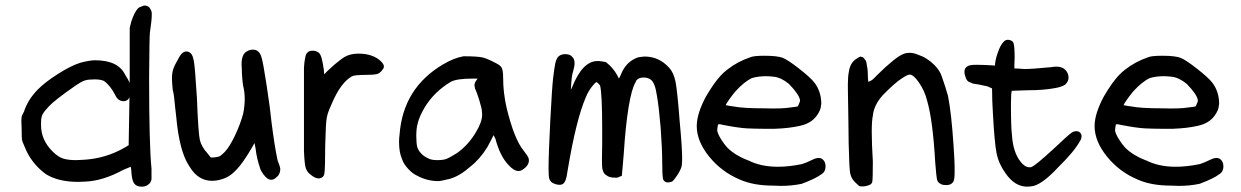

<svg xmlns="http://www.w3.org/2000/svg" viewBox="-20 -662 4562 706"><path d="M456.1 -303.7Q449.2 -290 434.6 -290Q414.1 -290 404.3 -311.5Q385.7 -347.7 362.3 -364.3Q350.6 -370.1 327.6 -370.1Q304.7 -370.1 292 -366.2Q279.3 -362.3 252.9 -343.8Q182.6 -294.9 160.2 -271.5Q143.6 -253.9 137.2 -242.7Q130.9 -231.4 130.9 -211.9V-202.1Q130.9 -147.5 172.9 -105.5Q193.4 -85 211.9 -79.1Q230.5 -73.2 258.8 -73.2Q269.5 -73.2 282.2 -74.2H283.2Q366.2 -78.1 436.5 -118.2L453.1 -127.9ZM457 -559.6 462.9 -583Q474.6 -618.2 487.3 -630.9Q491.2 -635.7 497.1 -636.7Q505.9 -641.6 513.2 -641.6Q520.5 -641.6 528.3 -635.7Q533.2 -629.9 537.1 -620.1Q538.1 -615.2 538.1 -608.4Q538.1 -587.9 531.2 -542Q529.3 -527.3 528.3 -377.9Q528.3 -126 537.1 -42V-41V-2Q534.2 8.8 529.3 13.2Q524.4 17.6 519.5 20.5Q511.7 24.4 502.4 24.4Q493.2 24.4 487.3 22.5Q478.5 19.5 472.7 11.7Q464.8 0 462.9 -32.2Q462.9 -39.1 460.9 -48.8Q450.2 -44.9 432.6 -37.1Q357.4 3.9 291 5.9Q279.3 6.8 267.6 6.8Q193.4 6.8 147.5 -22.5Q93.8 -62.5 70.3 -123Q61.5 -141.6 60.5 -150.9Q59.6 -160.2 59.6 -188.5Q58.6 -209 58.6 -215.8Q58.6 -222.7 59.1 -229.5Q59.6 -236.3 68.4 -252Q82 -294.9 119.1 -333Q147.5 -361.3 192.4 -389.6Q239.3 -419.9 276.4 -431.6Q310.5 -440.4 329.1 -440.4Q415 -440.4 440.4 -386.7Q451.2 -370.1 457 -357.4Z M1010.7 -41Q1010.7 -20.5 995.1 -8.8Q986.3 -1 977.5 -1Q962.9 -1 948.2 -21.5Q938.5 -35.2 937.5 -40Q923.8 -79.1 919.9 -115.2Q917 -128.9 916 -135.7Q914.1 -133.8 909.2 -124Q873 -61.5 848.6 -37.1Q831.1 -18.6 813.5 -9.8Q786.1 2.9 759.8 2.9Q708 2.9 676.8 -49.8Q639.6 -103.5 627.9 -233.4Q627 -239.3 624 -267.6Q620.1 -315.4 615.2 -331.1Q612.3 -361.3 612.3 -373Q612.3 -384.8 613.3 -389.6Q614.3 -408.2 628.9 -433.6Q640.6 -457 648.4 -464.8Q656.2 -472.7 665 -472.7Q674.8 -472.7 682.1 -465.3Q689.5 -458 693.4 -434.1Q697.3 -410.2 704.1 -301.8V-300.8Q709 -173.8 714.8 -147.5Q720.7 -122.1 744.1 -96.7L754.9 -83H766.6Q781.2 -85 784.7 -86.4Q788.1 -87.9 790 -88.9Q795.9 -92.8 806.6 -103.5Q824.2 -122.1 843.8 -163.1Q863.3 -204.1 874 -243.2Q879.9 -272.5 879.9 -298.3Q879.9 -324.2 874 -346.7Q872.1 -357.4 870.6 -377Q869.1 -396.5 869.1 -409.2Q868.2 -417 868.2 -424.8Q868.2 -463.9 888.7 -473.6Q898.4 -479.5 910.2 -479.5Q934.6 -479.5 942.4 -448.2Q947.3 -433.6 960.4 -348.1Q973.6 -262.7 978.5 -211.9Q989.3 -126 1000 -76.2Q1001 -69.3 1004.9 -61.5Q1010.7 -44.9 1010.7 -41Z M1151.4 -468.8Q1158.2 -463.9 1162.6 -448.2Q1167 -432.6 1170.9 -404.3V-403.3Q1170.9 -395.5 1171.9 -388.7Q1178.7 -395.5 1186.5 -403.3Q1193.4 -410.2 1209 -423.8Q1237.3 -447.3 1248 -453.1Q1268.6 -464.8 1297.9 -464.8Q1352.5 -464.8 1381.8 -435.5L1386.7 -429.7Q1391.6 -423.8 1391.6 -417.5Q1391.6 -411.1 1386.7 -406.2Q1377.9 -392.6 1365.7 -389.6Q1353.5 -386.7 1328.1 -386.7Q1282.2 -386.7 1273.4 -380.9Q1232.4 -357.4 1200.2 -281.2Q1190.4 -259.8 1187 -249.5Q1183.6 -239.3 1181.6 -229.5Q1177.7 -210 1175.8 -126Q1175.8 -44.9 1172.9 -24.4Q1172.9 -23.4 1171.9 -20.5Q1170.9 -15.6 1168 -12.7Q1161.1 -5.9 1151.4 -5.9Q1138.7 -5.9 1121.1 -20.5Q1109.4 -29.3 1104.5 -43.5Q1099.6 -57.6 1097.7 -107.4V-412.1Q1098.6 -430.7 1101.1 -443.8Q1103.5 -457 1105 -460.9Q1106.4 -464.8 1110.4 -468.8Q1117.2 -475.6 1129.4 -475.6Q1141.6 -475.6 1151.4 -468.8Z M1685.5 -455.1Q1737.3 -455.1 1756.8 -450.2Q1774.4 -445.3 1805.7 -428.7Q1815.4 -423.8 1820.3 -418.9L1823.2 -415Q1830.1 -407.2 1830.1 -375Q1830.1 -321.3 1842.8 -265.6Q1871.1 -149.4 1905.3 -108.4Q1920.9 -87.9 1922.9 -82.5Q1924.8 -77.1 1924.8 -72.3Q1924.8 -53.7 1903.3 -39.1Q1895.5 -33.2 1886.7 -33.2Q1869.1 -33.2 1848.6 -56.6Q1818.4 -88.9 1801.8 -151.4L1794.9 -165Q1792 -159.2 1786.1 -147.5Q1780.3 -135.7 1771.5 -120.1Q1744.1 -76.2 1710 -49.8Q1671.9 -15.6 1635.7 -4.9Q1600.6 3.9 1592.8 3.9Q1591.8 3.9 1591.8 3.9Q1549.8 3.9 1512.7 -16.6Q1497.1 -23.4 1480.5 -41.5Q1463.9 -59.6 1459 -75.2Q1447.3 -100.6 1447.3 -140.6Q1447.3 -153.3 1449.2 -167Q1461.9 -337.9 1608.4 -424.8Q1649.4 -449.2 1684.6 -455.1ZM1724.6 -349.6Q1724.6 -358.4 1736.3 -373H1716.8Q1660.2 -373 1637.7 -361.3Q1576.2 -324.2 1542 -267.6Q1521.5 -233.4 1515.6 -207Q1510.7 -189.5 1510.7 -162.1Q1510.7 -134.8 1514.6 -120.1Q1524.4 -93.8 1553.7 -80.1Q1565.4 -73.2 1587.9 -73.2Q1610.4 -73.2 1622.6 -78.1Q1634.8 -83 1661.1 -99.6Q1703.1 -129.9 1730.5 -176.8Q1752.9 -213.9 1752.9 -241.2Q1752.9 -246.1 1752 -252V-252.9Q1752 -261.7 1742.7 -292.5Q1733.4 -323.2 1726.6 -336.9L1724.6 -348.6Z M2326.2 -451.2Q2345.7 -454.1 2350.6 -454.1Q2403.3 -454.1 2440.4 -413.1Q2457 -395.5 2463.9 -361.8Q2470.7 -328.1 2479.5 -212.9Q2488.3 -120.1 2488.3 -79.1Q2488.3 -58.6 2486.3 -49.8Q2480.5 -30.3 2461.9 -5.9Q2457 1 2451.2 5.9Q2442.4 8.8 2435.1 8.8Q2427.7 8.8 2421.9 2.9Q2418.9 0 2418 -3.9Q2415 -18.6 2415 -65.9Q2415 -113.3 2409.2 -193.4Q2403.3 -264.6 2395.5 -310.5Q2388.7 -357.4 2373 -369.1Q2362.3 -377 2346.7 -377Q2327.1 -377 2319.3 -365.2Q2318.4 -362.3 2316.4 -358.4Q2302.7 -335.9 2291.5 -268.6Q2280.3 -201.2 2273.4 -93.8L2266.6 -15.6L2250 -8.8Q2244.1 -8.8 2240.2 -8.8Q2219.7 -8.8 2210 -17.6L2204.1 -21.5Q2196.3 -30.3 2194.3 -45.9Q2193.4 -54.7 2193.4 -76.7Q2193.4 -98.6 2194.3 -133.8Q2194.3 -162.1 2194.3 -186.5Q2194.3 -317.4 2186.5 -347.7Q2183.6 -351.6 2178.7 -356.4L2172.9 -360.4Q2168 -357.4 2159.2 -346.7Q2143.6 -328.1 2133.8 -303.7Q2098.6 -221.7 2068.4 -42Q2063.5 -6.8 2058.6 2.9Q2052.7 17.6 2038.1 17.6Q2028.3 17.6 2020 14.2Q2011.7 10.7 2007.8 7.8Q2002 2 2000 -3.9Q1997.1 -11.7 1997.1 -43.9Q1997.1 -93.8 2003.4 -217.8Q2009.8 -341.8 2014.2 -377.9Q2018.6 -414.1 2022 -429.7Q2025.4 -445.3 2033.2 -454.1Q2043 -462.9 2057.6 -462.9Q2077.1 -462.9 2084 -453.1Q2092.8 -445.3 2092.8 -429.7Q2092.8 -418 2086.9 -397.5Q2082 -387.7 2079.1 -332Q2081.1 -335.9 2083 -339.8Q2121.1 -436.5 2175.8 -437.5Q2177.7 -437.5 2182.6 -437.5Q2187.5 -437.5 2208 -433.6L2221.7 -421.9Q2243.2 -400.4 2254.9 -375L2255.9 -373Q2258.8 -378.9 2262.7 -386.7Q2281.2 -435.5 2326.2 -451.2Z M2542 -198.2Q2542 -244.1 2576.2 -307.6Q2589.8 -331.1 2605.5 -353.5Q2629.9 -387.7 2653.3 -405.3Q2691.4 -435.5 2738.3 -451.2Q2750 -457 2791 -457Q2838.9 -457 2858.4 -449.2Q2877.9 -441.4 2918.9 -409.2Q2959 -377.9 2974.6 -358.4Q3000 -325.2 3000 -279.3Q3000 -277.3 2999 -275.4Q2999 -257.8 2982.4 -235.4Q2961.9 -208 2920.9 -199.2Q2882.8 -190.4 2830.1 -188.5Q2810.5 -188.5 2785.2 -188.5Q2759.8 -188.5 2728 -189.9Q2696.3 -191.4 2636.7 -203.1Q2629.9 -205.1 2626 -205.1Q2622.1 -205.1 2620.1 -204.1Q2617.2 -187.5 2617.2 -183.1Q2617.2 -178.7 2621.1 -169.4Q2625 -160.2 2631.8 -149.4Q2642.6 -131.8 2655.3 -118.2Q2684.6 -89.8 2730.5 -72.3H2731.4Q2777.3 -48.8 2840.8 -48.8Q2880.9 -48.8 2928.7 -58.6Q2942.4 -62.5 2968.8 -75.2Q2980.5 -81.1 2990.2 -81.1Q3000 -81.1 3005.9 -75.2Q3015.6 -66.4 3015.6 -50.8Q3015.6 -29.3 2999 -20.5Q2982.4 -6.8 2928.7 13.7Q2892.6 21.5 2851.6 21.5Q2836.9 21.5 2822.3 20.5Q2752 20.5 2702.1 -1Q2633.8 -29.3 2587.9 -85.9Q2542 -142.6 2542 -198.2ZM2795.9 -381.8Q2768.6 -381.8 2745.1 -375Q2715.8 -361.3 2682.6 -324.2Q2655.3 -290 2648.4 -275.4Q2661.1 -272.5 2677.7 -270.5Q2711.9 -263.7 2789.1 -263.7Q2856.4 -261.7 2884.8 -266.6Q2912.1 -269.5 2914.1 -271.5Q2915 -273.4 2917 -278.3Q2921.9 -288.1 2921.9 -293Q2918.9 -314.5 2880.9 -353.5Q2852.5 -377 2825.2 -379.9Q2809.6 -381.8 2795.9 -381.8Z M3302.7 -463.9Q3310.5 -466.8 3316.4 -467.3Q3322.3 -467.8 3326.2 -467.8Q3338.9 -467.8 3355.5 -460.9Q3388.7 -450.2 3416 -422.9Q3436.5 -402.3 3443.4 -379.9Q3456.1 -343.8 3465.8 -309.6Q3478.5 -245.1 3486.3 -127Q3490.2 -68.4 3490.2 -50.3Q3490.2 -32.2 3490.2 -26.4Q3490.2 0 3484.4 7.8Q3476.6 18.6 3460 18.6Q3447.3 18.6 3441.4 15.6Q3435.5 12.7 3431.6 9.3Q3427.7 5.9 3425.8 -1Q3422.9 -12.7 3418.9 -64.5Q3410.2 -217.8 3389.6 -290Q3379.9 -329.1 3358.4 -359.4Q3338.9 -387.7 3325.2 -387.7Q3316.4 -387.7 3294.9 -373Q3270.5 -357.4 3226.6 -312.5Q3193.4 -276.4 3189.5 -236.3Q3185.5 -218.8 3185.5 -176.8Q3185.5 -134.8 3189.5 -68.4V-67.4Q3189.5 -2.9 3187.5 5.9Q3187.5 7.8 3186.5 9.8L3183.6 13.7Q3178.7 18.6 3168.9 21Q3159.2 23.4 3154.3 23.4Q3149.4 23.4 3146 23.4Q3142.6 23.4 3138.7 21.5Q3132.8 16.6 3125 8.8Q3110.4 -4.9 3106.4 -23.9Q3102.5 -43 3100.6 -135.7Q3100.6 -170.9 3099.6 -216.8Q3098.6 -294.9 3098.1 -311.5Q3097.7 -328.1 3097.7 -336.9Q3097.7 -345.7 3097.7 -354.5Q3097.7 -380.9 3101.6 -399.4Q3106.4 -430.7 3127 -444.3Q3138.7 -452.1 3141.6 -453.1Q3144.5 -454.1 3145 -454.1Q3145.5 -454.1 3146.5 -453.1Q3151.4 -453.1 3154.8 -449.7Q3158.2 -446.3 3161.1 -442.4Q3165 -438.5 3166 -431.6Q3167 -424.8 3167.5 -421.9Q3168 -418.9 3168.5 -416Q3168.9 -413.1 3169.9 -409.2Q3169.9 -402.3 3170.9 -393.6Q3170.9 -372.1 3172.9 -360.4Q3172.9 -361.3 3175.8 -362.3L3177.7 -363.3Q3186.5 -365.2 3203.1 -383.8Q3273.4 -453.1 3302.7 -463.9Z M3702.1 -510.7Q3706.1 -506.8 3707 -502.9Q3710.9 -490.2 3710.9 -450.2V-449.2Q3710 -431.6 3710 -424.8Q3710 -418 3710 -416Q3710 -413.1 3710 -410.2Q3724.6 -410.2 3732.9 -409.2Q3741.2 -408.2 3747.1 -408.2Q3774.4 -408.2 3844.7 -415Q3856.4 -417 3863.3 -417Q3894.5 -417 3905.3 -393.6Q3909.2 -384.8 3909.2 -377Q3909.2 -362.3 3896.5 -350.6Q3882.8 -341.8 3858.4 -337.9Q3817.4 -330.1 3757.8 -330.1L3700.2 -328.1L3698.2 -314.5Q3697.3 -298.8 3697.3 -277.3Q3697.3 -194.3 3701.2 -164.1Q3705.1 -101.6 3733.4 -66.4Q3749 -46.9 3765.6 -46.9Q3770.5 -46.9 3773.4 -47.9Q3790 -55.7 3851.6 -112.3Q3905.3 -163.1 3919.9 -173.8Q3929.7 -179.7 3937.5 -179.7Q3949.2 -179.7 3955.1 -169.9Q3957 -166 3957 -161.1Q3957 -156.2 3955.1 -150.9Q3953.1 -145.5 3950.2 -141.6Q3929.7 -104.5 3870.1 -45.9Q3816.4 11.7 3781.2 21.5Q3768.6 24.4 3756.8 24.4Q3711.9 24.4 3677.7 -24.4Q3652.3 -59.6 3644.5 -98.6Q3636.7 -137.7 3630.9 -247.1Q3627.9 -292 3627.9 -336.9Q3624 -338.9 3619.1 -340.8Q3615.2 -341.8 3613.3 -343.8Q3575.2 -352.5 3565.4 -353.5Q3557.6 -353.5 3546.9 -359.4Q3537.1 -361.3 3531.7 -374.5Q3526.4 -387.7 3526.4 -397.9Q3526.4 -408.2 3532.2 -414.1Q3538.1 -419.9 3546.4 -421.9Q3554.7 -423.8 3571.8 -423.8Q3588.9 -423.8 3606.4 -422.9L3638.7 -420.9Q3638.7 -438.5 3648.4 -466.8Q3658.2 -496.1 3669.9 -507.8Q3676.8 -515.6 3685.5 -515.6Q3694.3 -515.6 3702.1 -510.7Z M4004.9 -198.2Q4004.9 -244.1 4039.1 -307.6Q4052.7 -331.1 4068.4 -353.5Q4092.8 -387.7 4116.2 -405.3Q4154.3 -435.5 4201.2 -451.2Q4212.9 -457 4253.9 -457Q4301.8 -457 4321.3 -449.2Q4340.8 -441.4 4381.8 -409.2Q4421.9 -377.9 4437.5 -358.4Q4462.9 -325.2 4462.9 -279.3Q4462.9 -277.3 4461.9 -275.4Q4461.9 -257.8 4445.3 -235.4Q4424.8 -208 4383.8 -199.2Q4345.7 -190.4 4293 -188.5Q4273.4 -188.5 4248 -188.5Q4222.7 -188.5 4190.9 -189.9Q4159.2 -191.4 4099.6 -203.1Q4092.8 -205.1 4088.9 -205.1Q4085 -205.1 4083 -204.1Q4080.1 -187.5 4080.1 -183.1Q4080.1 -178.7 4084 -169.4Q4087.9 -160.2 4094.7 -149.4Q4105.5 -131.8 4118.2 -118.2Q4147.5 -89.8 4193.4 -72.3H4194.3Q4240.2 -48.8 4303.7 -48.8Q4343.8 -48.8 4391.6 -58.6Q4405.3 -62.5 4431.6 -75.2Q4443.4 -81.1 4453.1 -81.1Q4462.9 -81.1 4468.8 -75.2Q4478.5 -66.4 4478.5 -50.8Q4478.5 -29.3 4461.9 -20.5Q4445.3 -6.8 4391.6 13.7Q4355.5 21.5 4314.5 21.5Q4299.8 21.5 4285.2 20.5Q4214.8 20.5 4165 -1Q4096.7 -29.3 4050.8 -85.9Q4004.9 -142.6 4004.9 -198.2ZM4258.8 -381.8Q4231.4 -381.8 4208 -375Q4178.7 -361.3 4145.5 -324.2Q4118.2 -290 4111.3 -275.4Q4124 -272.5 4140.6 -270.5Q4174.8 -263.7 4252 -263.7Q4319.3 -261.7 4347.7 -266.6Q4375 -269.5 4377 -271.5Q4377.9 -273.4 4379.9 -278.3Q4384.8 -288.1 4384.8 -293Q4381.8 -314.5 4343.8 -353.5Q4315.4 -377 4288.1 -379.9Q4272.5 -381.8 4258.8 -381.8Z"/></svg>

Font: JasonHandwriting2
Style: SemiBold
Weight: 600
Version: Version 1.04.7